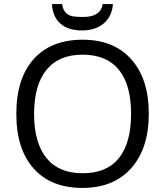

<svg xmlns="http://www.w3.org/2000/svg" viewBox="-20 -922 819 952"><path d="M148.9 -356.9Q149.4 -212.9 210.9 -137.7Q272.5 -62.5 390.6 -63Q508.8 -63 569.3 -137.7Q629.9 -212.9 629.9 -357.4Q629.9 -502 569.3 -576.2Q508.8 -650.4 390.6 -650.9Q272.5 -651.4 210.9 -576.2Q149.4 -501 148.9 -356.9ZM388.7 9.8Q232.4 9.8 146.5 -86.9Q60.5 -183.6 61 -358.4Q61 -533.2 147 -628.9Q232.4 -724.6 388.7 -725.1Q544.9 -725.1 631.3 -627.4Q717.8 -530.3 717.8 -358.4Q717.8 -186.5 630.9 -88.4Q543.9 9.8 388.7 9.8ZM385.7 -771Q317.9 -771.5 279.8 -804.7Q241.7 -837.9 237.3 -901.9H288.1Q293.9 -856.9 329.1 -844.2Q346.7 -837.9 392.1 -837.9Q479.5 -837.9 489.3 -901.9H540Q535.2 -840.3 494.1 -805.7Q453.1 -771 385.7 -771Z"/></svg>

Font: OpenSans-Regular
Style: Regular
Weight: 400
Foundry: Ascender Corporation
Version: Version 1.10